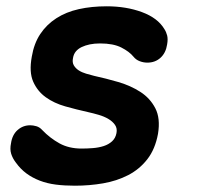

<svg xmlns="http://www.w3.org/2000/svg" viewBox="-20 -580 640 610"><path d="M218 10Q185 10 157.5 6.5Q130 3 106.5 -6Q83 -15 64 -29Q45 -43 30 -64Q20 -77 15.5 -91.5Q11 -106 15 -125Q19 -152 36 -167Q53 -182 76 -182Q85 -182 95.5 -179Q106 -176 114 -167Q139 -141 169 -124.5Q199 -108 239 -108Q257 -108 275.5 -109.5Q294 -111 309.5 -116Q325 -121 336 -131Q347 -141 350 -157Q353 -172 345.5 -183Q338 -194 324.5 -202Q311 -210 294 -215Q277 -220 259 -224Q223 -232 187.5 -242Q152 -252 125.5 -271Q99 -290 85.5 -320.5Q72 -351 81 -400Q88 -442 108 -472Q128 -502 159 -522Q190 -542 230.5 -551Q271 -560 319 -560Q381 -560 431 -541.5Q481 -523 502 -488Q508 -479 511 -467.5Q514 -456 511 -439Q507 -412 490 -396.5Q473 -381 448 -381Q436 -381 424 -385.5Q412 -390 404 -400Q391 -416 365.5 -429Q340 -442 298 -442Q280 -442 265.5 -439Q251 -436 239.5 -430.5Q228 -425 221 -416.5Q214 -408 212 -396Q209 -382 214.5 -372.5Q220 -363 230 -356.5Q240 -350 253.5 -346Q267 -342 279 -339Q316 -331 355.5 -319.5Q395 -308 426 -288Q457 -268 473.5 -236Q490 -204 482 -155Q473 -106 448 -74Q423 -42 387 -23.5Q351 -5 307.5 2.5Q264 10 218 10Z"/></svg>

Font: Maple Mono
Style: Bold Italic
Weight: 700
Italic angle: -10°
Monospace: yes
Designer: subframe7536
Version: Version 7.000